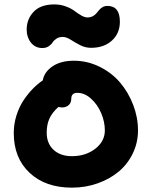

<svg xmlns="http://www.w3.org/2000/svg" viewBox="-20 -946 695 879"><path d="M173.8 -726.1Q141.6 -726.1 121.8 -750.7Q102.1 -775.4 102.1 -810.1Q102.1 -858.4 134 -892.1Q166 -925.8 229 -925.8Q256.8 -925.8 281.7 -916.5Q306.6 -907.2 321 -896Q335.4 -884.8 351.6 -875.5Q367.7 -866.2 379.9 -866.2Q394 -866.2 404.3 -871.6Q414.6 -877 421.1 -884.8Q427.7 -892.6 434.1 -900.4Q440.4 -908.2 450 -913.6Q459.5 -918.9 472.2 -918.9Q528.8 -918.9 528.8 -846.2Q528.8 -793.5 492.4 -760.3Q456.1 -727.1 397 -727.1Q370.1 -727.1 346.4 -739.5Q322.8 -752 303.2 -764.4Q283.7 -776.9 267.1 -776.9Q250 -776.9 238 -768.8Q226.1 -760.7 220.5 -751.5Q214.8 -742.2 202.9 -734.1Q190.9 -726.1 173.8 -726.1ZM309.1 -86.9Q188 -86.9 115.5 -154.8Q43 -222.7 43 -336.9Q43 -378.4 55.4 -417.7Q67.9 -457 88.1 -487.3Q108.4 -517.6 130.6 -540Q152.8 -562.5 175.8 -578.1Q182.6 -616.7 220.5 -642.3Q258.3 -668 317.9 -668Q379.9 -668 435.5 -640.6Q491.2 -613.3 529.3 -568.6Q567.4 -523.9 589.6 -466.3Q611.8 -408.7 611.8 -349.1Q611.8 -293 588.1 -243.9Q564.5 -194.8 523.7 -160.6Q482.9 -126.5 427.2 -106.7Q371.6 -86.9 309.1 -86.9ZM193.8 -338.9Q193.8 -289.1 225.3 -260Q256.8 -231 309.1 -231Q372.1 -231 416 -264.9Q460 -298.8 460 -349.1Q460 -388.7 443.1 -428.2Q426.3 -467.8 396.7 -494.4Q367.2 -521 334 -521Q306.2 -521 306.2 -493.2Q306.2 -475.1 294.2 -464.6Q282.2 -454.1 264.2 -454.1Q258.8 -454.1 247.1 -456.1Q218.8 -430.7 206.3 -403.1Q193.8 -375.5 193.8 -338.9Z"/></svg>

Font: Shantell Sans Irregular Bouncy
Style: Bold
Weight: 700
Designer: Stephen Nixon, Anya Danilova, Shantell Martin
Foundry: Arrow Type
Version: Version 1.006;[9816181b4]